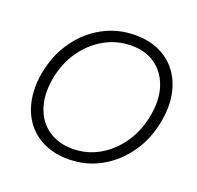

<svg xmlns="http://www.w3.org/2000/svg" viewBox="-126 -848 1024 996"><g transform="rotate(20 386.0 -350.0)"><path d="M349 12Q274 12 215.5 -14.5Q157 -41 119.5 -90Q82 -139 68 -206Q54 -273 67 -354Q85 -460 140.5 -540.5Q196 -621 278.5 -666.5Q361 -712 459 -712Q534 -712 592 -685Q650 -658 687 -609Q724 -560 738 -493Q752 -426 738 -346Q721 -241 665 -160Q609 -79 527.5 -33.5Q446 12 349 12ZM351 -46Q431 -46 499 -85.5Q567 -125 613.5 -194.5Q660 -264 675 -354Q690 -442 667 -509.5Q644 -577 590.5 -615.5Q537 -654 458 -654Q378 -654 308.5 -614.5Q239 -575 192 -505.5Q145 -436 130 -346Q116 -258 139 -190.5Q162 -123 217 -84.5Q272 -46 351 -46Z"/></g></svg>

Font: Figtree Light Light
Style: Italic
Weight: 300
Italic angle: -9.5°
Version: Version 2.000